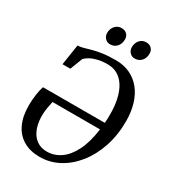

<svg xmlns="http://www.w3.org/2000/svg" viewBox="-223 -1066 1084 1200"><g transform="rotate(30 319.0 -466.0)"><path d="M88.6 -562.4 111.3 -710.2Q131.5 -710.9 153.2 -717.3Q174.8 -723.7 202.8 -731.5Q230.8 -739.3 270.4 -745.1Q309.9 -751 366.2 -751Q423.5 -751 468.8 -729.6Q514.2 -708.1 546 -668.6Q577.8 -629.1 594.4 -574.1Q611.1 -519.1 611.1 -452Q611.1 -351.5 582.7 -267Q554.4 -182.5 504.7 -120Q454.9 -57.5 390.4 -23.2Q325.9 11 253.1 11Q184.5 11 135.6 -17.8Q86.6 -46.5 60.7 -101.2Q34.7 -156 34.7 -234Q34.7 -277 40.9 -316.5Q47 -356.1 54.9 -376.8L500.6 -377.2Q501.4 -385.8 502 -394.6Q502.6 -403.3 502.9 -412.4Q503.1 -421.5 503.1 -430.7Q504 -495.2 492.8 -545.7Q481.7 -596.3 459.9 -631.4Q438.1 -666.4 406.6 -684.9Q375.2 -703.3 335.2 -703.3Q295.6 -703.3 265.1 -696.1Q234.5 -688.8 213.3 -677.2Q192.2 -665.7 179.8 -652.6L145 -562.4ZM495.4 -326.7H152.7Q146.7 -300.4 142.4 -274.4Q138 -248.3 138 -219.8Q138 -183.4 146 -151.1Q154.1 -118.8 171.1 -93.9Q188 -69 214.2 -54.7Q240.4 -40.3 276.1 -40.3Q328.3 -40.3 373.1 -71Q417.9 -101.6 450 -165Q482.1 -228.3 495.4 -326.7ZM282.2 -818.4Q261 -818.4 246.4 -834.5Q231.8 -850.6 232.3 -873.9Q233.3 -904.2 251.5 -923.5Q269.7 -942.9 296.4 -942.9Q322.1 -942.9 336.1 -927.7Q350 -912.5 349.4 -889.9Q348.9 -858.8 330.6 -838.6Q312.3 -818.4 282.2 -818.4ZM460.1 -818.4Q438.9 -818.4 424.4 -834.5Q409.9 -850.6 410.4 -873.9Q411.4 -904.2 429.2 -923.5Q447.1 -942.9 473.9 -942.9Q499.4 -942.9 513.6 -927.7Q527.8 -912.5 527.1 -889.9Q526.6 -858.8 508.4 -838.6Q490.1 -818.4 460.1 -818.4Z"/></g></svg>

Font: Merriweather Light
Style: Italic
Weight: 300
Italic angle: -7.8°
Designer: Eben Sorkin
Foundry: Eben Sorkin
Version: Version 2.101